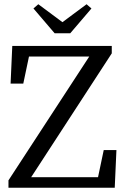

<svg xmlns="http://www.w3.org/2000/svg" viewBox="-20 -887 590 907"><path d="M20 0H522L530 -178H470L437 -21L473 -50H97L111 -25L508 -635V-670H38L30 -492H90L123 -649L87 -620H432L418 -645L20 -35V0ZM161 -867 138 -847 238 -730H312L412 -847L389 -867L233 -751H317L161 -867Z"/></svg>

Font: Source Serif Variable
Style: Regular
Weight: 389
Designer: Frank Grießhammer
Foundry: Adobe Systems Incorporated
Version: Version 3.001;hotconv 1.0.111;makeotfexe 2.5.65597